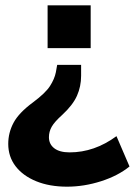

<svg xmlns="http://www.w3.org/2000/svg" viewBox="-20 -511 508 722"><path d="M159 -330V-491H321V-330ZM232 191Q166 191 116 170.5Q66 150 38.5 114Q11 78 11 30Q11 -12 31 -49.5Q51 -87 104 -126Q151 -161 168 -187.5Q185 -214 190 -239L195 -267H285V-226Q285 -186 269.5 -151Q254 -116 214 -79Q185 -53 174.5 -34.5Q164 -16 164 5Q164 31 184 46.5Q204 62 242 62Q335 62 418 1L467 115Q424 150 360 170.5Q296 191 232 191Z"/></svg>

Font: Nunito Sans ExtraBold
Style: Regular
Weight: 800
Designer: Vernon Adams
Foundry: Vernon Adams
Version: Version 3.101; ttfautohint (v1.8.4.7-5d5b);gftools[0.9.27]